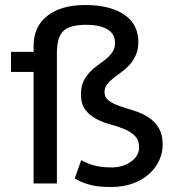

<svg xmlns="http://www.w3.org/2000/svg" viewBox="-20 -732 717 766"><path d="M114 -549Q114 -626 169 -669Q224 -712 320 -712Q377 -712 417.5 -700Q458 -688 483.5 -668Q509 -648 520.5 -621.5Q532 -595 532 -566Q532 -535 522 -512.5Q512 -490 497 -473.5Q482 -457 464.5 -444.5Q447 -432 432 -420Q417 -408 407 -395Q397 -382 397 -365Q397 -343 414 -330.5Q431 -318 457 -309Q483 -300 513 -291Q543 -282 569 -266Q595 -250 612 -223.5Q629 -197 629 -154Q629 -123 615.5 -93Q602 -63 576 -39Q550 -15 511.5 -0.5Q473 14 423 14Q397 14 376.5 12Q356 10 339.5 5.5Q323 1 308 -5Q293 -11 278 -20L304 -93Q317 -86 330 -80.5Q343 -75 357 -71.5Q371 -68 388 -66Q405 -64 427 -64Q446 -64 465.5 -69.5Q485 -75 500.5 -85.5Q516 -96 525.5 -110.5Q535 -125 535 -143Q535 -173 518 -190Q501 -207 475 -217.5Q449 -228 419 -236Q389 -244 363 -258Q337 -272 320 -294.5Q303 -317 303 -357Q303 -387 313 -407.5Q323 -428 338 -444Q353 -460 371 -472.5Q389 -485 404 -497.5Q419 -510 429 -525Q439 -540 439 -561Q439 -575 433.5 -588Q428 -601 414.5 -611Q401 -621 378.5 -627Q356 -633 323 -633Q259 -633 233 -608.5Q207 -584 207 -521V0H114V-445H24V-525H114Z"/></svg>

Font: PT Sans Caption
Style: Regular
Weight: 400
Designer: A.Korolkova, O.Umpeleva, V.Yefimov
Foundry: ParaType Ltd
Version: Version 2.004W OFL